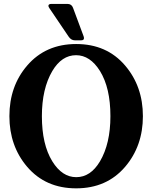

<svg xmlns="http://www.w3.org/2000/svg" viewBox="-20 -978 799 1007"><path d="M250 -957.5Q250 -957.5 333.5 -957.5Q355.5 -957.5 362.8 -937.5L418 -789.1Q420.4 -782.7 420.4 -777.8Q420.4 -766.6 405.8 -766.6H372.1Q353 -766.6 339.8 -786.1L238.8 -935.5Q233.9 -942.9 233.9 -947.3Q233.9 -957.5 250 -957.5ZM379.9 -48.8Q455.1 -48.8 504.4 -131.8Q559.1 -224.6 559.1 -368.7Q559.1 -517.1 504.4 -605.5Q452.6 -688.5 378.9 -688.5Q303.7 -688.5 254.4 -605.5Q199.7 -512.7 199.7 -368.7Q199.7 -220.2 254.4 -131.8Q305.7 -48.8 379.9 -48.8ZM122.6 -103Q29.3 -212.4 29.3 -368.7Q29.3 -525.9 122.6 -634.3Q219.7 -747.1 379.4 -747.1Q540 -747.1 636.2 -634.3Q729.5 -524.9 729.5 -368.7Q729.5 -212.4 636.2 -103Q539.6 9.8 379.4 9.8Q219.2 9.8 122.6 -103Z"/></svg>

Font: Simply Serif
Style: Bold
Weight: 700
Designer: Wojciech Kalinowski "wmk69" (wmk69@o2.pl)
Foundry: Wojciech Kalinowski "wmk69" (wmk69@o2.pl)
Version: Version 1.0.0; 2022-02-18